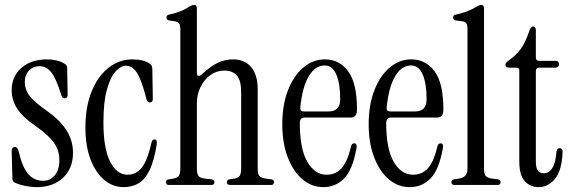

<svg xmlns="http://www.w3.org/2000/svg" viewBox="-20 -760 2346 789"><path d="M131 9Q108 9 82 3.5Q56 -2 40 -10Q31 -15 31 -27L28 -139Q28 -156 41 -156Q52 -156 56 -140Q73 -69 97.5 -43Q122 -17 157 -17Q186 -17 205 -39.5Q224 -62 224 -102Q224 -142 202 -173Q180 -204 128 -241Q76 -276 52 -311.5Q28 -347 28 -389Q28 -446 68 -481Q108 -516 174 -516Q194 -516 213 -511.5Q232 -507 247 -497Q256 -491 256 -481L258 -371Q258 -356 246 -356Q239 -356 236 -360.5Q233 -365 231 -372Q211 -437 191 -462.5Q171 -488 142 -488Q116 -488 99 -470Q82 -452 82 -425Q82 -390 103 -364Q124 -338 179 -300Q229 -264 254.5 -222.5Q280 -181 280 -132Q280 -68 239 -29.5Q198 9 131 9Z M488 9Q444 9 408.5 -20.5Q373 -50 352 -105Q331 -160 331 -236Q331 -321 356.5 -384Q382 -447 426 -481.5Q470 -516 524 -516Q570 -516 596 -498Q606 -491 606 -476L608 -354Q608 -339 596 -339Q585 -339 582 -352Q568 -407 555 -437Q542 -467 528 -478.5Q514 -490 497 -490Q477 -490 455.5 -467Q434 -444 419.5 -392.5Q405 -341 405 -257Q405 -150 432.5 -96Q460 -42 504 -42Q539 -42 562.5 -71Q586 -100 603 -176Q606 -187 615 -187Q627 -187 624 -167Q613 -97 593.5 -58.5Q574 -20 547.5 -5.5Q521 9 488 9Z M674 0Q662 0 662 -11Q662 -21 673 -23L687 -25Q708 -28 714.5 -37Q721 -46 721 -67V-640Q721 -658 715.5 -664.5Q710 -671 696 -673L675 -676Q664 -678 664 -688Q664 -698 675 -700Q703 -706 722 -714Q741 -722 754 -730Q770 -740 778 -740Q789 -740 789 -724V-459Q789 -450 795 -448.5Q801 -447 810 -455Q848 -490 877 -503Q906 -516 938 -516Q985 -516 1012 -484.5Q1039 -453 1039 -392V-67Q1039 -46 1045.5 -37.5Q1052 -29 1073 -26L1095 -23Q1106 -21 1106 -11Q1106 0 1094 0H926Q912 0 912 -11Q912 -21 923 -23L937 -25Q958 -28 964.5 -37Q971 -46 971 -67V-381Q971 -430 953 -450Q935 -470 902 -470Q870 -470 844.5 -451.5Q819 -433 804 -402.5Q789 -372 789 -335V-67Q789 -46 795.5 -37Q802 -28 823 -26L850 -23Q861 -21 861 -11Q861 0 849 0Z M1309 9Q1261 9 1223 -23Q1185 -55 1162.5 -113.5Q1140 -172 1140 -249Q1140 -328 1163 -388Q1186 -448 1226 -482Q1266 -516 1315 -516Q1374 -516 1410.5 -467.5Q1447 -419 1447 -310Q1447 -277 1422 -277H1232Q1212 -277 1212 -254Q1212 -148 1243 -95Q1274 -42 1322 -42Q1360 -42 1384 -69Q1408 -96 1423 -160Q1426 -171 1436 -171Q1448 -171 1445 -151Q1429 -62 1394 -26.5Q1359 9 1309 9ZM1229 -302H1330Q1378 -302 1378 -352Q1378 -417 1362 -454Q1346 -491 1314 -491Q1275 -491 1248.5 -446Q1222 -401 1214 -318Q1212 -302 1229 -302Z M1664 9Q1616 9 1578 -23Q1540 -55 1517.5 -113.5Q1495 -172 1495 -249Q1495 -328 1518 -388Q1541 -448 1581 -482Q1621 -516 1670 -516Q1729 -516 1765.5 -467.5Q1802 -419 1802 -310Q1802 -277 1777 -277H1587Q1567 -277 1567 -254Q1567 -148 1598 -95Q1629 -42 1677 -42Q1715 -42 1739 -69Q1763 -96 1778 -160Q1781 -171 1791 -171Q1803 -171 1800 -151Q1784 -62 1749 -26.5Q1714 9 1664 9ZM1584 -302H1685Q1733 -302 1733 -352Q1733 -417 1717 -454Q1701 -491 1669 -491Q1630 -491 1603.5 -446Q1577 -401 1569 -318Q1567 -302 1584 -302Z M1847 0Q1835 0 1835 -11Q1835 -21 1846 -23L1860 -25Q1881 -28 1891 -37Q1901 -46 1901 -67V-640Q1901 -658 1895.5 -665Q1890 -672 1876 -673L1853 -676Q1842 -678 1842 -688Q1842 -698 1853 -700Q1881 -706 1901 -714Q1921 -722 1934 -730Q1950 -740 1958 -740Q1969 -740 1969 -724V-67Q1969 -46 1975.5 -37.5Q1982 -29 2003 -26L2026 -23Q2037 -21 2037 -11Q2037 0 2025 0Z M2194 9Q2159 9 2136.5 -15.5Q2114 -40 2114 -96V-470Q2114 -482 2102 -482H2073Q2057 -482 2057 -494Q2057 -502 2066 -508Q2099 -531 2119 -557.5Q2139 -584 2154 -630Q2161 -651 2171 -651Q2182 -651 2182 -635V-524Q2182 -510 2196 -510H2261Q2277 -510 2277 -496Q2277 -482 2261 -482H2196Q2182 -482 2182 -468V-95Q2182 -73 2189 -60.5Q2196 -48 2215 -48Q2236 -48 2249.5 -69Q2263 -90 2267 -137Q2269 -151 2280 -151Q2292 -151 2292 -136Q2289 -59 2260.5 -25Q2232 9 2194 9Z"/></svg>

Font: Instrument Serif
Style: Regular
Weight: 400
Designer: Rodrigo Fuenzalida
Foundry: fragTYPE
Version: Version 1.000; ttfautohint (v1.8.4.7-5d5b);gftools[0.9.27]